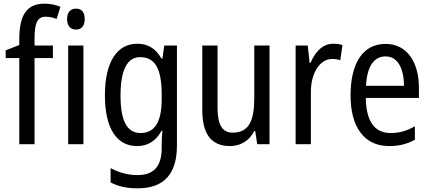

<svg xmlns="http://www.w3.org/2000/svg" viewBox="-20 -785 2343 1045"><path d="M268 -469V-537H168V-573C168 -662 184 -694 229 -694C249 -694 269 -689 288 -682L309 -748C282 -759 255 -765 222 -765C123 -765 85 -699 85 -571V-540L11 -511V-469H85V0H168V-469Z M394 -738C364 -738 345 -719 345 -681C345 -644 364 -624 394 -624C423 -624 441 -644 441 -681C441 -719 424 -738 394 -738ZM434 -537H351V0H434Z M727 -547C617 -547 551 -448 551 -266C551 -87 615 10 725 10C785 10 828 -17 860 -74H864C861 -48 860 -15 860 5V22C860 123 814 168 729 168C678 168 629 155 582 130V208C624 230 671 240 729 240C877 240 943 157 943 7V-537H874L864 -466H859C827 -522 784 -547 727 -547ZM742 -474C824 -474 860 -412 860 -269V-245C860 -121 822 -61 745 -61C672 -61 636 -126 636 -265C636 -401 671 -474 742 -474Z M1447 -537H1364V-253C1364 -126 1334 -63 1246 -63C1190 -63 1164 -106 1164 -199V-537H1081V-186C1081 -62 1125 10 1232 10C1288 10 1337 -18 1364 -72H1369L1380 0H1447Z M1793 -547C1737 -547 1696 -504 1670 -443H1665L1655 -537H1589V0H1672V-282C1671 -388 1722 -464 1787 -464C1803 -464 1819 -462 1832 -457L1844 -540C1827 -545 1809 -547 1793 -547Z M2079 -546C1957 -546 1888 -445 1888 -265C1888 -102 1956 10 2098 10C2152 10 2195 -1 2238 -24V-98C2194 -72 2153 -61 2106 -61C2018 -61 1973 -125 1971 -252H2260V-308C2260 -444 2197 -546 2079 -546ZM2079 -478C2148 -478 2178 -407 2179 -318H1972C1978 -425 2015 -478 2079 -478Z"/></svg>

Font: Noto Sans Gujarati UI Condensed
Style: Regular
Weight: 400
Width: 3
Designer: Jelle Bosma - Monotype Design Team, Universal Thirst
Foundry: Monotype Imaging Inc.
Version: Version 2.106